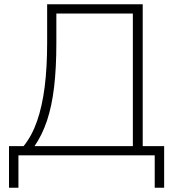

<svg xmlns="http://www.w3.org/2000/svg" viewBox="-20 -725 812 896"><path d="M22 151V-43H90Q129 -91 153 -160Q177 -229 188.5 -319.5Q200 -410 200 -525V-705H646V-43H746V151H702V0H66V151ZM141 -43H600V-662H243V-524Q243 -408 232.5 -319Q222 -230 199.5 -162.5Q177 -95 141 -43Z"/></svg>

Font: Nunito Sans 10pt ExtraLight
Style: Regular
Weight: 250
Designer: Vernon Adams
Foundry: Vernon Adams
Version: Version 3.101;gftools[0.9.27]